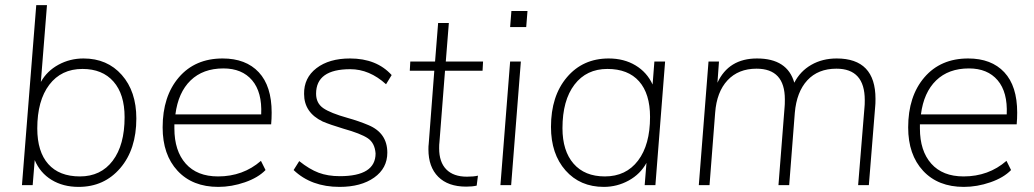

<svg xmlns="http://www.w3.org/2000/svg" viewBox="-20 -725 4049 752"><path d="M514 -261Q514 -140 451 -66.5Q388 7 288 7Q227 7 182 -20.5Q137 -48 116 -98L108 0H66L122 -705H164L140 -404Q164 -447 209 -471.5Q254 -496 307 -496Q400 -496 457 -431.5Q514 -367 514 -261ZM468 -266Q468 -356 424.5 -405.5Q381 -455 303 -455Q220 -455 173 -393Q126 -331 126 -222Q126 -131 169 -82.5Q212 -34 293 -34Q375 -34 421.5 -95.5Q468 -157 468 -266Z M1042 -238H663V-222Q663 -134 707.5 -84Q752 -34 834 -34Q932 -34 1002 -95L1020 -59Q991 -29 939 -11Q887 7 835 7Q734 7 675.5 -56Q617 -119 617 -226Q617 -348 680.5 -422Q744 -496 852 -496Q943 -496 993.5 -442Q1044 -388 1044 -284Q1044 -260 1042 -238ZM667 -277H1003Q1007 -364 967.5 -410.5Q928 -457 855 -457Q775 -457 726.5 -410Q678 -363 667 -277Z M1130 -59 1152 -94Q1192 -62 1228 -48.5Q1264 -35 1311 -35Q1451 -35 1451 -124Q1448 -165 1420.5 -183.5Q1393 -202 1325 -221Q1272 -237 1244 -249Q1171 -284 1171 -357Q1170 -420 1219.5 -458Q1269 -496 1351 -496Q1455 -496 1514 -431L1492 -395Q1427 -454 1352 -454Q1218 -454 1218 -358Q1218 -321 1246 -301.5Q1274 -282 1342 -263Q1385 -251 1423 -235Q1497 -204 1497 -127Q1497 -66 1445.5 -29.5Q1394 7 1310 7Q1199 7 1130 -59Z M1723 -448 1701 -166Q1700 -161 1700 -144Q1700 -90 1728 -61.5Q1756 -33 1809 -33Q1835 -33 1852 -37L1847 2Q1830 6 1806 6Q1735 6 1696.5 -32.5Q1658 -71 1658 -140Q1658 -155 1659 -160L1681 -448H1585L1587 -484H1684L1696 -635H1738L1726 -484H1872L1870 -448Z M1982 0H1940L1978 -484H2020ZM1978 -619 1983 -682H2046L2041 -619Z M2543 -484H2585L2547 0H2505L2512 -87Q2488 -43 2442.5 -18Q2397 7 2345 7Q2252 7 2195 -57.5Q2138 -122 2138 -228Q2138 -349 2200.5 -422.5Q2263 -496 2364 -496Q2424 -496 2469 -469Q2514 -442 2536 -394ZM2526 -267Q2526 -358 2483 -406.5Q2440 -455 2359 -455Q2277 -455 2230 -393.5Q2183 -332 2183 -223Q2183 -134 2226.5 -84Q2270 -34 2349 -34Q2432 -34 2479 -96Q2526 -158 2526 -267Z M3409 -338Q3409 -317 3408 -310L3383 0H3341L3366 -306Q3367 -313 3367 -333Q3367 -456 3256 -456Q3184 -456 3142 -410.5Q3100 -365 3093 -283L3071 0H3029L3053 -306Q3054 -313 3054 -336Q3054 -456 2943 -456Q2872 -456 2829.5 -410.5Q2787 -365 2781 -283L2759 0H2717L2755 -484H2796L2790 -401Q2834 -496 2945 -496Q3064 -496 3091 -401Q3114 -446 3157.5 -471Q3201 -496 3257 -496Q3409 -496 3409 -338Z M3962 -238H3583V-222Q3583 -134 3627.5 -84Q3672 -34 3754 -34Q3852 -34 3922 -95L3940 -59Q3911 -29 3859 -11Q3807 7 3755 7Q3654 7 3595.5 -56Q3537 -119 3537 -226Q3537 -348 3600.5 -422Q3664 -496 3772 -496Q3863 -496 3913.5 -442Q3964 -388 3964 -284Q3964 -260 3962 -238ZM3587 -277H3923Q3927 -364 3887.5 -410.5Q3848 -457 3775 -457Q3695 -457 3646.5 -410Q3598 -363 3587 -277Z"/></svg>

Font: Iunito ExtraLight
Style: Italic
Weight: 200
Italic angle: -4.541°
Designer: Vernon Adams
Foundry: Vernon Adams
Version: Version 2.001;November 30, 2019;FontCreator 12.0.0.2547 64-b